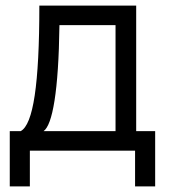

<svg xmlns="http://www.w3.org/2000/svg" viewBox="-20 -540 606 688"><path d="M15 128H87V0H464V128H536V-70H468V-520H121C121 -237 99 -94 54 -70H15ZM136 -70C168 -92 190 -213 193 -450H394V-70Z"/></svg>

Font: Fixel Text Regular
Style: Regular
Weight: 400
Width: 4
Designer: AlfaBravo + MacPaw
Foundry: Kyrylo Tkachov, Marchela Mozhyna, Serhii Makarenko, Maria Weinstein, Zakhar Kryvoshyya
Version: Version 1.211